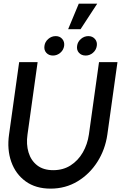

<svg xmlns="http://www.w3.org/2000/svg" viewBox="-20 -1050 714 1082"><path d="M265 13Q181 13 124.5 -28Q68 -69 43.5 -138.2Q19 -207.5 31 -292L88 -700H192L135 -292Q127 -237 140.8 -191.2Q154.5 -145.5 189.5 -118.2Q224.5 -91 280 -91Q336 -91 378.2 -118.2Q420.5 -145.5 446.8 -191.2Q473 -237 481 -292L538 -700H642L585 -292Q573 -207.5 529 -138.2Q485 -69 417 -28Q349 13 265 13ZM278.5 -737Q255 -737 241 -752.5Q227 -768 230.5 -791.5Q233.5 -814.5 252 -830.5Q270.5 -846.5 294 -846.5Q317 -846.5 330.8 -830.5Q344.5 -814.5 341.5 -791.5Q338 -768 319.8 -752.5Q301.5 -737 278.5 -737ZM463 -737Q439 -737 425 -752.5Q411 -768 414.5 -791.5Q417.5 -814.5 436 -830.5Q454.5 -846.5 478 -846.5Q501 -846.5 515 -830.5Q529 -814.5 525.5 -791.5Q522 -768 503.8 -752.5Q485.5 -737 463 -737ZM364 -885.5 424 -1029.5H528L434 -885.5Z"/></svg>

Font: Urbanist SemiBold
Style: Italic
Weight: 600
Italic angle: -8°
Designer: Corey Hu
Foundry: Corey Hu
Version: Version 1.321; ttfautohint (v1.8.4.7-5d5b)